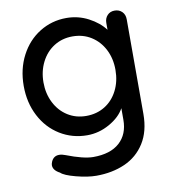

<svg xmlns="http://www.w3.org/2000/svg" viewBox="-82 -608 792 880"><g transform="rotate(-10 313.5 -168.0)"><path d="M557 -482V-42Q557 39 522.5 93.5Q488 148 429 174Q370 200 296 200Q256 200 202.5 186Q149 172 134 157Q103 141 103 117Q103 111 107 101Q118 76 144 76Q157 76 172 82Q252 113 297 113Q377 113 419.5 74.5Q462 36 462 -31V-85Q441 -46 391.5 -18Q342 10 287 10Q218 10 161 -25Q104 -60 71.5 -122.5Q39 -185 39 -263Q39 -341 71.5 -403.5Q104 -466 160.5 -501Q217 -536 285 -536Q340 -536 387.5 -511Q435 -486 462 -450V-482Q462 -503 475 -517Q488 -531 509 -531Q530 -531 543.5 -517.5Q557 -504 557 -482ZM466 -263Q466 -316 444.5 -358Q423 -400 385 -424Q347 -448 298 -448Q250 -448 212 -424Q174 -400 152.5 -357.5Q131 -315 131 -263Q131 -211 152.5 -168.5Q174 -126 212 -102Q250 -78 298 -78Q347 -78 385 -101.5Q423 -125 444.5 -167.5Q466 -210 466 -263Z"/></g></svg>

Font: Quicksand Medium
Style: Regular
Weight: 500
Designer: Andrew Paglinawan
Foundry: Andrew Paglinawan
Version: Version 3.000